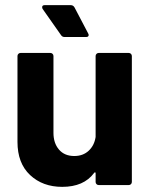

<svg xmlns="http://www.w3.org/2000/svg" viewBox="-20 -720 587 747"><path d="M364 -514H481Q486 -514 489.5 -510.5Q493 -507 493 -502V-12Q493 -7 489.5 -3.5Q486 0 481 0H364Q359 0 355.5 -3.5Q352 -7 352 -12V-46Q352 -49 350 -49.5Q348 -50 346 -47Q306 7 222 7Q146 7 97 -39Q48 -85 48 -168V-502Q48 -507 51.5 -510.5Q55 -514 60 -514H176Q181 -514 184.5 -510.5Q188 -507 188 -502V-203Q188 -163 209.5 -138Q231 -113 269 -113Q303 -113 325 -133.5Q347 -154 352 -187V-502Q352 -507 355.5 -510.5Q359 -514 364 -514ZM325 -584Q325 -576 315 -576H231Q222 -576 217 -584L146 -685Q144 -688 144 -692Q144 -700 154 -700H255Q265 -700 270 -691L323 -590Q325 -586 325 -584Z"/></svg>

Font: Amber EN
Style: Bold
Weight: 700
Designer: Jeremy Tribby
Foundry: Tribby Type
Version: Version 1.408 November 24, 2021